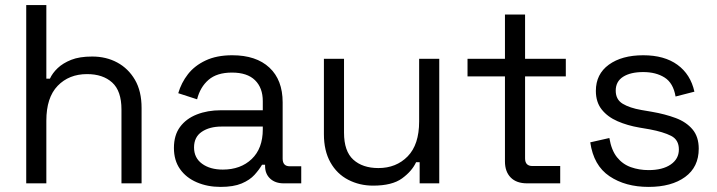

<svg xmlns="http://www.w3.org/2000/svg" viewBox="-20 -720 2814 754"><path d="M83 0V-700H162V-411H176Q186 -433 206.5 -452.5Q227 -472 259.5 -485Q292 -498 342 -498Q397 -498 440.5 -474.5Q484 -451 510 -406.5Q536 -362 536 -296V0H457V-290Q457 -363 420.5 -396Q384 -429 322 -429Q251 -429 206.5 -383Q162 -337 162 -246V0Z M846 14Q795 14 753 -4Q711 -22 687 -56Q663 -90 663 -139Q663 -189 687 -221.5Q711 -254 753 -270.5Q795 -287 847 -287H1012V-323Q1012 -375 981.5 -405Q951 -435 891 -435Q832 -435 799 -406.5Q766 -378 754 -330L680 -354Q692 -395 718 -428.5Q744 -462 787.5 -482.5Q831 -503 892 -503Q986 -503 1038 -454.5Q1090 -406 1090 -318V-97Q1090 -67 1118 -67H1163V0H1094Q1061 0 1041 -18.5Q1021 -37 1021 -68V-73H1009Q998 -54 979.5 -33.5Q961 -13 929 0.5Q897 14 846 14ZM855 -54Q925 -54 968.5 -95.5Q1012 -137 1012 -212V-223H850Q803 -223 772.5 -202.5Q742 -182 742 -141Q742 -100 773.5 -77Q805 -54 855 -54Z M1445 9Q1392 9 1347.5 -14Q1303 -37 1277.5 -82.5Q1252 -128 1252 -193V-489H1331V-199Q1331 -126 1367.5 -93Q1404 -60 1466 -60Q1536 -60 1581 -106Q1626 -152 1626 -243V-489H1705V0H1628V-83H1614Q1598 -48 1559 -19.5Q1520 9 1445 9Z M2050 0Q2008 0 1985.5 -23Q1963 -46 1963 -86V-420H1816V-489H1963V-663H2042V-489H2202V-420H2042V-98Q2042 -68 2071 -68H2180V0Z M2527 14Q2436 14 2373.5 -28Q2311 -70 2298 -161L2373 -178Q2381 -130 2403 -102.5Q2425 -75 2457.5 -63.5Q2490 -52 2527 -52Q2582 -52 2614 -74Q2646 -96 2646 -133Q2646 -171 2615.5 -186.5Q2585 -202 2532 -212L2491 -219Q2444 -227 2405 -244Q2366 -261 2343 -290Q2320 -319 2320 -363Q2320 -429 2371 -466Q2422 -503 2506 -503Q2589 -503 2640.5 -465.5Q2692 -428 2707 -360L2633 -341Q2624 -394 2590 -415.5Q2556 -437 2506 -437Q2456 -437 2427 -418.5Q2398 -400 2398 -364Q2398 -329 2425.5 -312.5Q2453 -296 2499 -288L2540 -281Q2592 -272 2633.5 -256.5Q2675 -241 2699.5 -212Q2724 -183 2724 -136Q2724 -64 2670.5 -25Q2617 14 2527 14Z"/></svg>

Font: Space Grotesk Light
Style: Regular
Weight: 400
Version: Version 2.000